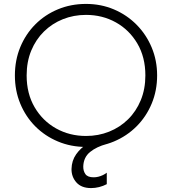

<svg xmlns="http://www.w3.org/2000/svg" viewBox="-20 -735 878 980"><path d="M445 225Q395.5 225 370 196.2Q344.5 167.5 345 127.5Q346 85 368.5 52.8Q391 20.5 427 -1.5Q463 -23.5 505 -34L525 0Q472.5 14 439.5 41Q406.5 68 405 114.5Q404.5 137.5 416 153.8Q427.5 170 458 170Q470.5 170 482.2 167Q494 164 505 158.8Q516 153.5 525 146.5V205Q507 214.5 486.2 219.8Q465.5 225 445 225ZM419 15Q342 15 275.8 -12.8Q209.5 -40.5 160.2 -90Q111 -139.5 83.5 -206Q56 -272.5 56 -350Q56 -428 83.5 -494.5Q111 -561 160.2 -610.5Q209.5 -660 275.8 -687.5Q342 -715 419 -715Q495.5 -715 561.5 -687Q627.5 -659 677 -609Q726.5 -559 754.2 -492.8Q782 -426.5 782 -350Q782 -272.5 754.2 -206Q726.5 -139.5 677 -90Q627.5 -40.5 561.5 -12.8Q495.5 15 419 15ZM419 -41Q482 -41 537 -63Q592 -85 633.5 -125.8Q675 -166.5 698.5 -223.5Q722 -280.5 722 -350Q722 -443 681.2 -512.5Q640.5 -582 571.8 -620.5Q503 -659 419 -659Q356 -659 301 -637Q246 -615 204.5 -574.2Q163 -533.5 139.5 -476.8Q116 -420 116 -350Q116 -257 156.8 -187.5Q197.5 -118 266.2 -79.5Q335 -41 419 -41Z"/></svg>

Font: Geologica-Sharp
Style: Regular
Weight: 100
Designer: Sindre Bremnes, Frode Helland
Foundry: Monokrom Skriftforlag AS
Version: Version 1.010;gftools[0.9.28]